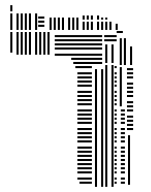

<svg xmlns="http://www.w3.org/2000/svg" viewBox="-20 -604 584 744"><path d="M28 -400H20V-480H28ZM52 -392H44V-480H52ZM68 -392H60V-480H68ZM84 -392H76V-480H84ZM100 -392H92V-480H100ZM124 -392H116V-480H124ZM140 -392H132V-480H140ZM156 -392H148V-480H156ZM172 -392H164V-480H172ZM336 108H288V100H336ZM336 92H280V84H336ZM336 68H280V60H336ZM336 52H280V44H336ZM336 36H280V28H336ZM336 20H280V12H336ZM336 4H280V-4H336ZM336 -12H280V-20H336ZM336 -28H280V-36H336ZM336 -52H280V-60H336ZM336 -68H280V-76H336ZM336 -84H280V-92H336ZM336 -100H280V-108H336ZM336 -124H280V-132H336ZM336 -140H280V-148H336ZM336 -156H280V-164H336ZM336 -172H280V-180H336ZM336 -196H280V-204H336ZM336 -212H280V-220H336ZM336 -228H280V-236H336ZM336 -244H280V-252H336ZM336 -268H280V-276H336ZM336 -284H280V-292H336ZM336 -300H280V-308H336ZM336 -316H280V-324H336ZM336 -340H272V-348H336ZM336 -356H264V-364H336ZM336 -372H256V-380H336ZM336 -388H192V-396H336ZM336 -412H192V-420H336ZM336 -428H192V-436H336ZM336 -444H192V-452H336ZM336 -460H192V-468H336ZM356 120H348V-336H356ZM380 120H372V-336H380ZM376 -356H336V-364H376ZM376 -372H336V-380H376ZM376 -388H336V-396H376ZM376 -412H336V-420H376ZM376 -428H336V-436H376ZM376 -444H336V-452H376ZM376 -460H336V-468H376ZM396 120H388V-352H396ZM420 120H412V-352H420ZM432 108H424V100H432ZM432 92H424V84H432ZM432 68H424V60H432ZM432 52H424V44H432ZM432 36H424V28H432ZM432 20H424V12H432ZM432 4H424V-4H432ZM432 -12H424V-20H432ZM432 -28H424V-36H432ZM432 -52H424V-60H432ZM432 -68H424V-76H432ZM432 -84H424V-92H432ZM432 -100H424V-108H432ZM432 -124H424V-132H432ZM432 -140H424V-148H432ZM432 -156H424V-164H432ZM432 -172H424V-180H432ZM432 -196H424V-204H432ZM432 -212H424V-220H432ZM432 -228H424V-236H432ZM432 -244H424V-252H432ZM432 -268H424V-276H432ZM432 -284H424V-292H432ZM432 -300H424V-308H432ZM432 -316H424V-324H432ZM432 -340H424V-348H432ZM396 -360H388V-432H396ZM420 -360H412V-432H420ZM432 -444H384V-452H432ZM432 -460H384V-468H432ZM464 108H448V100H464ZM464 92H448V84H464ZM464 68H448V60H464ZM464 52H448V44H464ZM464 36H448V28H464ZM464 20H448V12H464ZM464 4H448V-4H464ZM464 -12H448V-20H464ZM464 -28H448V-36H464ZM464 -52H448V-60H464ZM464 -68H448V-76H464ZM464 -84H448V-92H464ZM464 -100H448V-108H464ZM464 -124H448V-132H464ZM464 -140H448V-148H464ZM464 -156H448V-164H464ZM464 -172H448V-180H464ZM484 112H476V-80H484ZM496 -100H472V-108H496ZM496 -116H472V-124H496ZM496 -132H472V-140H496ZM496 -148H472V-156H496ZM496 -172H472V-180H496ZM496 -188H472V-196H496ZM452 -192H444V-344H452ZM496 -204H472V-212H496ZM496 -228H472V-236H496ZM496 -244H472V-252H496ZM496 -260H472V-268H496ZM496 -276H472V-284H496ZM496 -300H472V-308H496ZM496 -316H472V-324H496ZM496 -332H472V-340H496ZM452 -352H444V-456H452ZM468 -352H460V-456H468ZM492 -352H484V-424H492ZM456 -476H432V-484H456ZM28 -488H20V-552H28ZM52 -488H44V-552H52ZM68 -488H60V-552H68ZM84 -488H76V-552H84ZM100 -488H92V-552H100ZM124 -488H116V-552H124ZM152 -500H128V-508H152ZM152 -516H128V-524H152ZM152 -532H128V-540H152ZM180 -488H172V-536H180ZM196 -488H188V-536H196ZM212 -488H204V-536H212ZM228 -488H220V-536H228ZM252 -488H244V-536H252ZM268 -488H260V-536H268ZM284 -488H276V-536H284ZM308 -488H300V-520H308ZM324 -488H316V-520H324ZM340 -488H332V-520H340ZM364 -488H356V-520H364ZM380 -488H372V-520H380ZM396 -488H388V-520H396ZM412 -488H404V-520H412ZM436 -488H428V-512H436ZM308 -528H300V-544H308ZM324 -528H316V-544H324ZM340 -528H332V-544H340ZM364 -528H356V-544H364ZM380 -528H372V-536H380ZM396 -528H388V-536H396ZM28 -560H20V-584H28Z"/></svg>

Font: Rubik Lines
Style: Regular
Weight: 400
Designer: Hubert and Fischer, NaN
Foundry: Hubert and Fischer, NaN
Version: Version 2.201